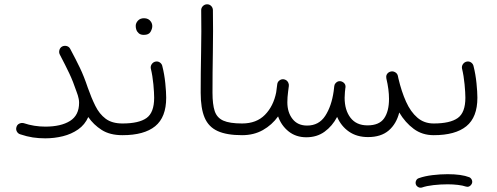

<svg xmlns="http://www.w3.org/2000/svg" viewBox="-20 -621 2302 889"><path d="M56.2 -32.7Q59.1 -43.5 68.8 -48.3Q78.6 -53.2 89.8 -50.8Q137.7 -34.7 189.9 -34.7Q262.2 -34.7 304.2 -61Q346.2 -87.4 346.2 -145Q346.2 -154.3 344.5 -162.8Q342.8 -171.4 340.3 -179.7Q337.9 -187 334.5 -196.3Q318.4 -244.1 300.8 -281.2Q283.2 -318.4 257.3 -367.7Q252 -377.4 254.9 -388.7Q257.8 -399.9 267.1 -405.3Q276.9 -410.6 288.1 -408Q299.3 -405.3 304.7 -395.5Q331.1 -346.2 349.9 -307.1Q368.7 -268.1 386.7 -214.4Q402.8 -168.5 421.4 -130.9Q439.9 -93.3 469.2 -71.3Q498.5 -49.3 546.9 -49.3H547.4Q558.6 -49.3 566.4 -41.3Q574.2 -33.2 574.2 -22Q574.2 -10.7 566.4 -2.9Q558.6 4.9 547.4 4.9H546.9Q488.8 4.9 450.9 -19.3Q413.1 -43.5 388.7 -79.1Q373 -43.5 341.8 -21.7Q310.5 0 271 9.8Q231.4 19.5 189.9 19.5Q159.7 19.5 132.1 15.4Q104.5 11.2 74.2 1Q63.5 -2 58.1 -12Q52.7 -22 56.2 -32.7Z M520.5 -22Q520.5 -33.2 528.3 -41.3Q536.1 -49.3 547.4 -49.3Q623 -49.3 658.4 -74.5Q693.8 -99.6 693.8 -168.5Q693.8 -190.9 690.2 -230.5Q686.5 -270 678.2 -304.2Q676.3 -315.4 683.1 -324.7Q689.9 -334 700.7 -335.9Q711.9 -337.9 720.9 -331.3Q730 -324.7 731.9 -313.5Q741.2 -276.9 745.4 -235.6Q749.5 -194.3 749.5 -168.5Q749.5 -78.1 698.5 -36.6Q647.5 4.9 547.4 4.9Q536.1 4.9 528.3 -2.9Q520.5 -10.7 520.5 -22ZM608.4 -501Q608.4 -514.2 618.7 -525.4Q628.9 -536.6 647 -536.6Q668.5 -536.6 679.2 -520Q685.1 -510.7 685.1 -500Q685.1 -487.8 677 -473.6Q668.9 -459.5 646 -459.5Q630.9 -459.5 622.6 -466.8Q614.3 -474.1 611.3 -483.4Q608.4 -491.7 608.4 -501Z M909.2 -191.4Q909.2 -280.3 911.1 -377.9Q913.1 -475.6 911.6 -572.8Q911.1 -584 918.9 -592.3Q926.8 -600.6 938 -601.1Q949.2 -601.6 957.3 -593.8Q965.3 -585.9 965.8 -574.7Q967.3 -477.5 965.6 -379.9Q963.9 -282.2 963.9 -191.9Q963.9 -137.7 974.1 -106.7Q984.4 -75.7 1013.9 -62.5Q1043.5 -49.3 1100.6 -49.3H1101.1Q1112.3 -49.3 1120.1 -41.3Q1127.9 -33.2 1127.9 -22Q1127.9 -10.7 1120.1 -2.9Q1112.3 4.9 1101.1 4.9H1100.6Q1029.8 4.9 987.8 -14.2Q945.8 -33.2 927.5 -76.2Q909.2 -119.1 909.2 -191.4Z M1074.2 -22Q1074.2 -33.2 1082 -41.3Q1089.8 -49.3 1101.1 -49.3Q1167.5 -49.3 1206.8 -89.4Q1246.1 -129.4 1258.8 -193.4Q1260.3 -207.5 1263.7 -231Q1265.1 -242.2 1274.2 -248.8Q1283.2 -255.4 1293.9 -253.9Q1295.9 -253.4 1297.9 -252.9Q1298.3 -252.9 1298.3 -252.4Q1298.8 -252.4 1299.3 -252.4Q1309.1 -249 1314 -239.7Q1314.5 -239.3 1314.5 -238.8Q1314.5 -238.8 1314.9 -237.8Q1318.4 -231 1317.4 -222.7L1316.9 -219.2Q1315.9 -208 1314 -196.8Q1310.5 -170.4 1310.5 -147.5Q1310.5 -100.6 1334.5 -70.1Q1358.4 -39.6 1401.9 -39.6Q1456.5 -39.6 1485.8 -84.5Q1515.1 -129.4 1524.9 -198.2Q1525.9 -209.5 1527.8 -222.7Q1528.8 -230.5 1533.7 -235.8Q1533.7 -235.8 1534.2 -236.3Q1534.2 -236.3 1534.7 -236.8Q1543.9 -246.6 1556.2 -245.1Q1563 -244.1 1568.8 -240.2Q1582 -231 1579.6 -215.3L1579.1 -213.4Q1578.6 -204.1 1577.1 -195.3Q1575.7 -180.7 1575.7 -168.5Q1575.7 -111.3 1602.8 -75.9Q1629.9 -40.5 1681.6 -40.5Q1735.8 -40.5 1758.5 -73Q1781.2 -105.5 1781.2 -163.1Q1781.2 -206.5 1769 -257.3Q1768.6 -259.3 1768.6 -261.2Q1767.1 -271.5 1772.9 -279.3Q1778.8 -287.1 1788.6 -289.6Q1799.3 -292.5 1809.6 -286.6Q1819.8 -280.8 1822.3 -269.5Q1823.7 -263.7 1824.7 -257.8Q1838.9 -197.3 1860.1 -150.1Q1881.3 -103 1912.6 -76.2Q1943.8 -49.3 1987.8 -49.3H1988.3Q1999.5 -49.3 2007.3 -41.3Q2015.1 -33.2 2015.1 -22Q2015.1 -10.7 2007.3 -2.9Q1999.5 4.9 1988.3 4.9H1987.8Q1935.1 4.9 1895.8 -24.2Q1856.4 -53.2 1828.6 -100.1Q1815.4 -47.4 1779.8 -16.8Q1744.1 13.7 1684.1 13.7Q1632.3 13.7 1595.9 -11.5Q1559.6 -36.6 1541 -79.6Q1518.6 -37.1 1482.9 -11.2Q1447.3 14.6 1398.4 14.6Q1350.6 14.6 1316.7 -12.2Q1282.7 -39.1 1267.6 -82Q1239.3 -42.5 1197.3 -18.8Q1155.3 4.9 1101.1 4.9Q1089.8 4.9 1082 -2.9Q1074.2 -10.7 1074.2 -22Z M1961.4 -22Q1961.4 -33.2 1969.2 -41.3Q1977.1 -49.3 1988.3 -49.3Q2064 -49.3 2099.4 -74.5Q2134.8 -99.6 2134.8 -168.5Q2134.8 -190.9 2131.1 -230.5Q2127.4 -270 2119.1 -304.2Q2117.2 -315.4 2124 -324.7Q2130.9 -334 2141.6 -335.9Q2152.8 -337.9 2161.9 -331.3Q2170.9 -324.7 2172.9 -313.5Q2182.1 -276.9 2186.3 -235.6Q2190.4 -194.3 2190.4 -168.5Q2190.4 -78.1 2139.4 -36.6Q2088.4 4.9 1988.3 4.9Q1977.1 4.9 1969.2 -2.9Q1961.4 -10.7 1961.4 -22ZM1905.3 231.9Q1902.8 223.1 1907 214.6Q1911.1 206.1 1920.4 203.6Q1946.3 194.3 1982.2 189.9Q2018.1 185.5 2052.7 185.5Q2116.7 185.5 2153.3 199.7Q2162.6 204.6 2165.5 214.1Q2168.5 223.6 2163.1 232.4Q2152.8 248 2136.7 242.7Q2123 237.8 2100.1 235.1Q2077.1 232.4 2052.7 232.4Q2019 232.4 1987.1 236.1Q1955.1 239.7 1934.1 247.1Q1924.8 250 1916.3 245.1Q1907.7 240.2 1905.3 231.9Z"/></svg>

Font: Mikhak-FD Light
Style: Regular
Weight: 300
Designer: Amin Abedi
Version: Version 3.2